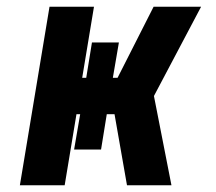

<svg xmlns="http://www.w3.org/2000/svg" viewBox="-20 -550 640 570"><path d="M39 0 127 -530H259L224 -319H236L253 -424H333L315 -319H329L436 -530H577L437 -265L489 0H357L320 -211H297L280 -106H200L218 -211H207L172 0Z"/></svg>

Font: Iosevka Curly Heavy Extended
Style: Italic
Weight: 900
Width: 7
Italic angle: -9°
Monospace: yes
Designer: Belleve Invis
Foundry: Belleve Invis
Version: Version 11.1.0; ttfautohint (v1.8.3)